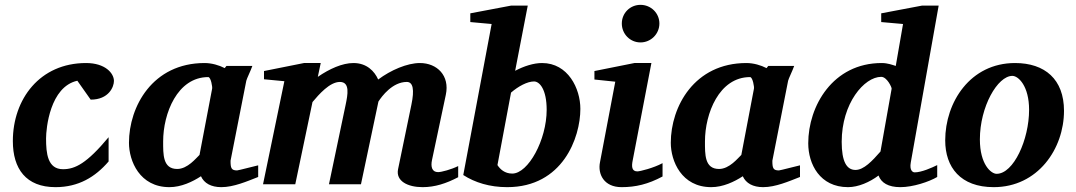

<svg xmlns="http://www.w3.org/2000/svg" viewBox="-20 -760 4440 792"><path d="M450 -426C450 -458 414 -500 335 -500C144 -500 33 -351 33 -178C33 -64 87 12 209 12C304 12 373 -30 428 -94V-194C338 -86 290 -62 240 -62C176 -62 170 -128 170 -189C170 -230 186 -402 299 -427L354 -349C429 -349 450 -402 450 -426Z M1045 -30V-78C1035 -76 963 -57 958 -57C934 -57 931 -67 931 -97L996 -427C998 -436 1014 -468 1021 -488H914L907 -479C884 -491 853 -500 824 -500C609 -500 512 -320 512 -171C512 -96 556 12 679 12C727 12 774 -10 809 -33C822 -4 851 12 893 12C944 12 999 -12 1045 -30ZM855 -394C808 -149 818 -201 803 -121C789 -108 754 -63 711 -63C651 -63 653 -124 653 -177C653 -291 711 -442 839 -442C850 -442 857 -400 855 -394Z M1870 -29V-75C1842 -61 1801 -50 1787 -50C1762 -50 1756 -72 1762 -100L1819 -369C1836 -448 1783 -500 1712 -500C1660 -500 1592 -471 1540 -432C1525 -466 1493 -500 1438 -500C1392 -500 1339 -476 1291 -443L1303 -500H1234L1069 -467V-433L1153 -425L1065 0H1198L1269 -339C1295 -370 1340 -422 1382 -422C1425 -422 1414 -368 1406 -329L1337 0H1469L1541 -341C1555 -363 1599 -422 1658 -422C1684 -422 1690 -390 1677 -328L1622 -62C1612 -13 1662 12 1723 12C1774 12 1820 -3 1870 -29Z M2374 -311C2374 -395 2323 -500 2216 -500C2181 -500 2141 -487 2105 -468L2157 -737H2089L1920 -705V-669L2008 -661L1891 -38C1939 -7 2000 12 2072 12C2301 12 2374 -192 2374 -311ZM2235 -307C2235 -183 2159 -44 2093 -44C2062 -44 2043 -62 2032 -79L2088 -378C2118 -404 2155 -424 2183 -424C2206 -424 2235 -391 2235 -307Z M2700 -663C2700 -706 2665 -740 2622 -740C2579 -740 2545 -706 2545 -663C2545 -620 2579 -585 2622 -585C2665 -585 2700 -620 2700 -663ZM2713 -32V-87C2676 -67 2620 -53 2609 -53C2585 -53 2585 -75 2590 -99L2667 -500H2597L2432 -467V-432L2518 -423L2455 -91C2445 -42 2471 12 2544 12C2602 12 2653 0 2713 -32Z M3280 -30V-78C3270 -76 3198 -57 3193 -57C3169 -57 3166 -67 3166 -97L3231 -427C3233 -436 3249 -468 3256 -488H3149L3142 -479C3119 -491 3088 -500 3059 -500C2844 -500 2747 -320 2747 -171C2747 -96 2791 12 2914 12C2962 12 3009 -10 3044 -33C3057 -4 3086 12 3128 12C3179 12 3234 -12 3280 -30ZM3090 -394C3043 -149 3053 -201 3038 -121C3024 -108 2989 -63 2946 -63C2886 -63 2888 -124 2888 -177C2888 -291 2946 -442 3074 -442C3085 -442 3092 -400 3090 -394Z M3852 -737H3784L3615 -705V-669L3705 -661L3675 -488C3662 -492 3642 -500 3617 -500C3415 -500 3314 -322 3314 -169C3314 -83 3362 12 3478 12C3521 12 3568 -9 3604 -36C3615 -6 3644 12 3694 12C3746 12 3812 -10 3846 -30V-79C3824 -68 3781 -49 3753 -49C3745 -49 3731 -57 3737 -90ZM3658 -394 3612 -135C3578 -96 3543 -59 3509 -59C3472 -59 3452 -94 3452 -175C3452 -334 3545 -443 3615 -443C3639 -443 3659 -399 3658 -394Z M4369 -303C4369 -433 4290 -500 4167 -500C3982 -500 3879 -338 3879 -181C3879 -70 3942 12 4079 12C4261 12 4369 -146 4369 -303ZM4225 -307C4225 -184 4161 -43 4091 -43C4068 -43 4022 -82 4022 -185C4022 -320 4095 -447 4156 -447C4181 -447 4225 -405 4225 -307Z"/></svg>

Font: Veleka
Style: Bold Italic
Weight: 700
Italic angle: -12°
Designer: Stefan Peev, Context Ltd, 2016; SIL International, 1997-2014.
Foundry: Stefan Peev, Context Ltd, 2016
Version: Version 5.000